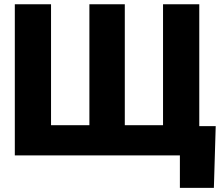

<svg xmlns="http://www.w3.org/2000/svg" viewBox="-20 -748 1062 924"><path d="M51.3 -727.5H225.6V-145.5H410.2V-727.5H580.6V-145.5H764.6V-727.5H939V0H51.3ZM845.7 156.2V0H801.3V-141.1H1018.1L1009.3 156.2Z"/></svg>

Font: Inter 24pt ExtraBold
Style: Regular
Weight: 800
Designer: Rasmus Andersson
Foundry: rsms
Version: Version 4.001;git-66647c0bb